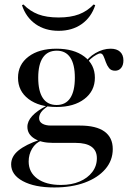

<svg xmlns="http://www.w3.org/2000/svg" viewBox="-20 -645 590 858"><path d="M222.6 192.7Q134.7 192.7 82.3 164.5Q29.8 136.3 29.8 89.5Q29.8 54 62.5 27.4Q95.2 0.8 157.3 -20.2L165.3 -16.9Q138.7 -6.5 123.4 19.4Q108.1 45.2 108.1 76.6Q108.1 125 146.8 153.2Q185.5 181.5 252.4 181.5Q300 181.5 335.9 166.1Q371.8 150.8 392.3 123.8Q412.9 96.8 412.9 62.1Q412.9 28.2 389.1 10.9Q365.3 -6.5 317.7 -6.5H216.9Q164.5 -6.5 133.5 -25.8Q102.4 -45.2 102.4 -78.2Q102.4 -103.2 123.8 -126.6Q145.2 -150 187.1 -171.8L194.4 -171Q171.8 -155.6 163.3 -143.1Q154.8 -130.6 154.8 -116.9Q154.8 -100.8 169.4 -92.3Q183.9 -83.9 207.3 -83.9H337.1Q409.7 -83.9 446.8 -57.3Q483.9 -30.6 483.9 21Q483.9 71.8 450.8 110.5Q417.7 149.2 358.9 171Q300 192.7 222.6 192.7ZM233.1 -166.9Q154.8 -166.9 107.7 -202.4Q60.5 -237.9 60.5 -297.6Q60.5 -356.5 107.3 -391.9Q154 -427.4 232.3 -427.4Q310.5 -427.4 357.3 -391.9Q404 -356.5 404 -297.6Q404 -238.7 357.3 -202.8Q310.5 -166.9 233.1 -166.9ZM233.1 -175.8Q273.4 -175.8 294 -206.9Q314.5 -237.9 314.5 -297.6Q314.5 -357.3 294 -387.9Q273.4 -418.5 233.9 -418.5Q192.7 -418.5 171.8 -387.9Q150.8 -357.3 150.8 -297.6Q150.8 -237.9 171.4 -206.9Q191.9 -175.8 233.1 -175.8ZM494.4 -329Q476.6 -329 467.3 -340.7Q458.1 -352.4 452.8 -367.7Q447.6 -383.1 442.3 -394.8Q437.1 -406.5 427.4 -406.5Q422.6 -406.5 410.5 -400Q398.4 -393.5 385.1 -381.9Q371.8 -370.2 362.9 -353.2L358.1 -359.7Q372.6 -387.9 406.5 -407.7Q440.3 -427.4 474.2 -427.4Q501.6 -427.4 516.5 -413.7Q531.5 -400 531.5 -375Q531.5 -354 521.4 -341.5Q511.3 -329 494.4 -329ZM241.9 -507.3Q181.5 -507.3 138.7 -537.5Q96 -567.7 78.2 -621.8L84.7 -625Q113.7 -595.2 150.8 -581Q187.9 -566.9 241.9 -566.9Q295.2 -566.9 332.7 -581Q370.2 -595.2 398.4 -625L405.6 -621.8Q387.9 -567.7 345.2 -537.5Q302.4 -507.3 241.9 -507.3Z"/></svg>

Font: Playfair 144pt SemiExpanded Medium
Style: Regular
Weight: 500
Width: 6
Designer: Claus Eggers Sørensen
Foundry: Claus Eggers Sørensen
Version: Version 2.203